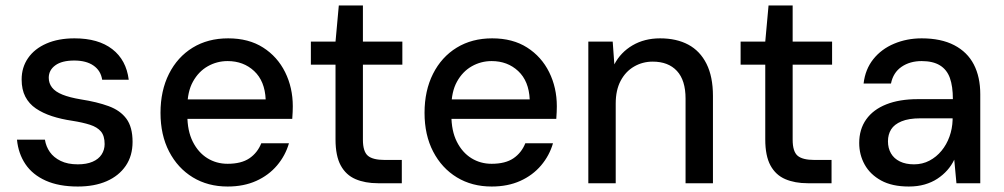

<svg xmlns="http://www.w3.org/2000/svg" viewBox="-20 -669 3665 701"><path d="M264 12Q195 12 147 -9.5Q99 -31 73 -69.5Q47 -108 42 -159H144Q148 -134 162 -114Q176 -94 201.5 -81.5Q227 -69 264 -69Q296 -69 318 -78.5Q340 -88 351 -105Q362 -122 362 -143Q362 -173 348.5 -189Q335 -205 308.5 -213.5Q282 -222 244 -228Q203 -234 169.5 -245Q136 -256 111 -273Q86 -290 72.5 -316Q59 -342 59 -379Q59 -423 82.5 -457Q106 -491 149.5 -510Q193 -529 252 -529Q339 -529 390 -489.5Q441 -450 450 -378H353Q348 -411 321.5 -429.5Q295 -448 251 -448Q206 -448 182 -430.5Q158 -413 158 -385Q158 -365 170 -349.5Q182 -334 208 -323.5Q234 -313 276 -306Q334 -297 376.5 -281.5Q419 -266 441.5 -235.5Q464 -205 464 -151Q464 -100 439 -63.5Q414 -27 369.5 -7.5Q325 12 264 12Z M811 12Q739 12 684 -21.5Q629 -55 597.5 -115.5Q566 -176 566 -257Q566 -338 597 -399.5Q628 -461 683.5 -495Q739 -529 813 -529Q888 -529 940.5 -495.5Q993 -462 1021 -405.5Q1049 -349 1049 -281Q1049 -271 1048.5 -260Q1048 -249 1047 -235H640V-306H950Q947 -373 908 -409.5Q869 -446 811 -446Q772 -446 738.5 -427Q705 -408 684.5 -371Q664 -334 664 -278V-249Q664 -191 684 -151.5Q704 -112 737 -91.5Q770 -71 811 -71Q861 -71 890.5 -91Q920 -111 934 -146H1035Q1022 -101 991.5 -65Q961 -29 915.5 -8.5Q870 12 811 12Z M1360 0Q1313 0 1278 -15Q1243 -30 1224 -65Q1205 -100 1205 -160V-433H1115V-517H1205L1217 -649H1305V-517H1449V-433H1305V-159Q1305 -116 1323 -100.5Q1341 -85 1385 -85H1447V0Z M1775 12Q1703 12 1648 -21.5Q1593 -55 1561.5 -115.5Q1530 -176 1530 -257Q1530 -338 1561 -399.5Q1592 -461 1647.5 -495Q1703 -529 1777 -529Q1852 -529 1904.5 -495.5Q1957 -462 1985 -405.5Q2013 -349 2013 -281Q2013 -271 2012.5 -260Q2012 -249 2011 -235H1604V-306H1914Q1911 -373 1872 -409.5Q1833 -446 1775 -446Q1736 -446 1702.5 -427Q1669 -408 1648.5 -371Q1628 -334 1628 -278V-249Q1628 -191 1648 -151.5Q1668 -112 1701 -91.5Q1734 -71 1775 -71Q1825 -71 1854.5 -91Q1884 -111 1898 -146H1999Q1986 -101 1955.5 -65Q1925 -29 1879.5 -8.5Q1834 12 1775 12Z M2128 0V-517H2217L2223 -434Q2246 -478 2289.5 -503.5Q2333 -529 2390 -529Q2450 -529 2493 -506Q2536 -483 2559.5 -436Q2583 -389 2583 -319V0H2483V-309Q2483 -376 2451.5 -410Q2420 -444 2363 -444Q2326 -444 2295 -426Q2264 -408 2246 -374Q2228 -340 2228 -291V0Z M2929 0Q2882 0 2847 -15Q2812 -30 2793 -65Q2774 -100 2774 -160V-433H2684V-517H2774L2786 -649H2874V-517H3018V-433H2874V-159Q2874 -116 2892 -100.5Q2910 -85 2954 -85H3016V0Z M3298 12Q3237 12 3197 -10Q3157 -32 3137 -68Q3117 -104 3117 -147Q3117 -197 3142.5 -233Q3168 -269 3216 -288Q3264 -307 3331 -307H3459Q3459 -354 3448 -384.5Q3437 -415 3411.5 -430.5Q3386 -446 3345 -446Q3302 -446 3271.5 -425Q3241 -404 3233 -364H3133Q3139 -416 3168.5 -453Q3198 -490 3244.5 -509.5Q3291 -529 3345 -529Q3416 -529 3464 -504Q3512 -479 3535.5 -433.5Q3559 -388 3559 -325V0H3472L3464 -86Q3454 -65 3438.5 -47.5Q3423 -30 3402.5 -16.5Q3382 -3 3356 4.5Q3330 12 3298 12ZM3317 -69Q3348 -69 3373.5 -82.5Q3399 -96 3417.5 -118.5Q3436 -141 3446.5 -170Q3457 -199 3458 -231V-237H3340Q3298 -237 3271.5 -226Q3245 -215 3233.5 -196.5Q3222 -178 3222 -153Q3222 -128 3233 -109Q3244 -90 3265.5 -79.5Q3287 -69 3317 -69Z"/></svg>

Font: DM Sans 11pt Medium
Style: Regular
Weight: 500
Version: Version 4.004;gftools[0.9.30]